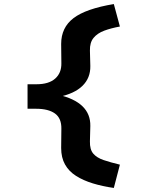

<svg xmlns="http://www.w3.org/2000/svg" viewBox="-20 -724 712 948"><path d="M542 204Q486 196 438.5 181.5Q391 167 355.5 144.5Q320 122 301 88Q282 54 282 7L283 -88Q284 -140 251.5 -163.5Q219 -187 158 -187H116V-308H160Q221 -308 252.5 -336Q284 -364 283 -412L282 -507Q282 -588 343 -634.5Q404 -681 542 -704L572 -593Q528 -585 494.5 -572.5Q461 -560 442 -537Q423 -514 424 -474L426 -398Q427 -339 387 -300Q347 -261 268 -245V-256Q347 -238 387 -199.5Q427 -161 426 -102L424 -26Q423 14 440.5 34.5Q458 55 492 66.5Q526 78 572 89Z"/></svg>

Font: Lexend Peta SemiBold
Style: Regular
Weight: 600
Designer: Bonnie Shaver-Troup, Thomas Jockin
Foundry: Lexend
Version: Version 1.007